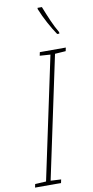

<svg xmlns="http://www.w3.org/2000/svg" viewBox="-162 -992 501 1034"><g transform="rotate(-10 89.0 -475.5)"><path d="M203 -794H215V-802C188 -848 169 -896 147 -951H123V-944C143 -893 177 -832 203 -794ZM-58 0H84L88 -19L31 -22L173 -691L232 -695L236 -714H94L90 -695L148 -691L6 -22L-54 -19Z"/></g></svg>

Font: Noto Sans ExtraCondensed Thin
Style: Italic
Weight: 100
Width: 2
Italic angle: -12°
Designer: Monotype Design Team
Foundry: Monotype Imaging Inc.
Version: Version 2.013